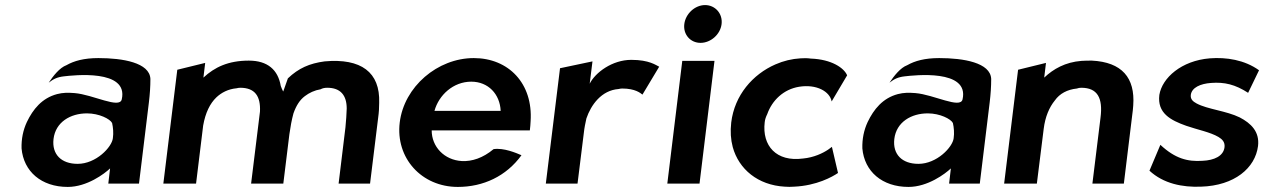

<svg xmlns="http://www.w3.org/2000/svg" viewBox="-20 -724 5001 757"><path d="M242 -467C215 -457 190 -425 172 -398C190 -412 205 -420 232 -423C267 -427 488 -453 460 -332C451 -294 347 -351 274 -357C248 -359 228 -359 205 -353C145 -337 110 -293 86 -243C71 -211 64 -176 65 -139C73 -48 143 13 247 13C323 13 392 -39 414 -60L407 0H528L567 -320C571 -353 573 -383 573 -413C570 -477 464 -495 368 -495C311 -495 272 -484 242 -467ZM286 -78C222 -78 184 -115 191 -176C199 -243 258 -277 323 -277C371 -277 414 -255 422 -239C426 -221 428 -200 425 -179C421 -144 359 -78 286 -78Z M782 -418 789 -476 679 -449 624 0H753L781 -229C790 -280 808 -316 833 -340C853 -359 880 -373 913 -376C917 -377 922 -378 927 -378C985 -378 1008 -345 1005 -284L970 0H1097L1121 -195C1125 -224 1130 -251 1137 -277C1148 -308 1162 -330 1182 -345C1199 -358 1220 -368 1244 -372C1251 -376 1260 -378 1270 -378C1323 -378 1347 -348 1347 -296C1346 -274 1345 -249 1342 -222L1315 0H1439L1471 -260C1474 -281 1475 -300 1475 -319C1479 -439 1404 -495 1260 -482C1200 -474 1157 -455 1115 -415C1109 -399 1103 -382 1097 -364H1096C1093 -371 1089 -378 1087 -385C1076 -449 1035 -485 961 -485C880 -485 826 -459 782 -418Z M1682 -210H2069C2070 -222 2072 -234 2072 -246C2082 -395 1985 -495 1848 -495C1705 -495 1573 -382 1556 -241C1539 -101 1642 13 1785 13C1885 13 1976 -29 2036 -112C2015 -121 1966 -142 1926 -136C1884 -101 1841 -87 1801 -89C1731 -93 1682 -146 1682 -210ZM1954 -287H1693C1710 -349 1767 -402 1838 -402C1905 -402 1951 -353 1954 -287Z M2579 -461C2566 -467 2540 -488 2469 -488C2394 -488 2327 -438 2305 -394L2316 -482L2188 -455L2132 0H2257L2282 -201C2284 -220 2288 -239 2292 -257C2310 -310 2351 -368 2419 -373C2423 -374 2428 -375 2433 -375C2485 -375 2505 -357 2513 -351Z M2678 -629C2673 -588 2702 -555 2742 -555C2782 -555 2820 -588 2825 -629C2830 -670 2800 -704 2760 -704C2720 -704 2683 -670 2678 -629ZM2738 0 2797 -484H2670L2611 0Z M3259 -324 3320 -427C3308 -456 3259 -490 3177 -493C3163 -495 3149 -495 3136 -494C3102 -492 3069 -484 3037 -470C2948 -431 2876 -349 2863 -241C2859 -206 2861 -174 2869 -144C2893 -57 2968 6 3074 12C3086 13 3099 13 3111 12C3200 8 3262 -27 3284 -42L3260 -145C3256 -142 3250 -138 3245 -134C3224 -120 3189 -103 3146 -99C3041 -85 2984 -149 2995 -242C2996 -253 3000 -264 3005 -274C3024 -328 3069 -372 3131 -382C3200 -393 3252 -363 3259 -324Z M3557 -467C3530 -457 3505 -425 3487 -398C3505 -412 3520 -420 3547 -423C3582 -427 3803 -453 3775 -332C3766 -294 3662 -351 3589 -357C3563 -359 3543 -359 3520 -353C3460 -337 3425 -293 3401 -243C3386 -211 3379 -176 3380 -139C3388 -48 3458 13 3562 13C3638 13 3707 -39 3729 -60L3722 0H3843L3882 -320C3886 -353 3888 -383 3888 -413C3885 -477 3779 -495 3683 -495C3626 -495 3587 -484 3557 -467ZM3601 -78C3537 -78 3499 -115 3506 -176C3514 -243 3573 -277 3638 -277C3686 -277 3729 -255 3737 -239C3741 -221 3743 -200 3740 -179C3736 -144 3674 -78 3601 -78Z M4411 0 4444 -270C4446 -283 4447 -295 4448 -308C4456 -418 4403 -479 4285 -485C4272 -485 4257 -485 4244 -484C4180 -479 4133 -452 4097 -418L4104 -476L3994 -449L3939 0H4068L4095 -216C4101 -264 4117 -301 4139 -328C4158 -355 4188 -371 4226 -375C4231 -377 4237 -378 4243 -378C4307 -378 4329 -338 4319 -260L4287 0Z M4512 -51C4567 0 4642 15 4715 12C4848 8 4929 -62 4940 -148C4947 -205 4912 -238 4868 -261C4815 -287 4741 -293 4698 -316C4683 -324 4673 -333 4675 -350C4679 -379 4713 -394 4755 -397C4808 -401 4850 -391 4901 -358L4944 -447C4887 -488 4815 -499 4750 -494C4638 -485 4562 -417 4551 -350C4542 -278 4595 -250 4657 -228C4700 -213 4752 -203 4784 -184C4799 -175 4810 -164 4808 -144C4804 -109 4768 -92 4721 -90C4662 -86 4613 -99 4555 -153Z"/></svg>

Font: Bluebird
Style: Obl
Weight: 400
Designer: Jasper
Foundry: Cannot Into Space Fonts
Version: Version 0.98